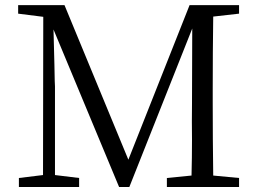

<svg xmlns="http://www.w3.org/2000/svg" viewBox="-20 -749 1040 769"><path d="M52.7 -694.3V-728.5H238.3L494.1 -109.4L739.3 -728.5H937.5V-694.3L834 -682.6Q832 -541 832 -391.6V-336.9Q832 -192.4 834 -45.9L937.5 -36.1V0H648.4V-36.1L747.1 -45.9Q749 -118.2 749 -190.4Q748 -262.7 749 -334L750 -634.8L498 0H457L194.3 -630.9Q199.2 -450.2 199.2 -424.8L200.2 -403.3V-47.9L296.9 -36.1V0H55.7V-36.1L152.3 -47.9L153.3 -681.6Z"/></svg>

Font: GenEi Koburi Mincho v6
Style: Regular
Weight: 400
Designer: o_tamon (Modified)
Foundry: o_tamon / Adobe Systems Incorporated
Version: Version 6.1